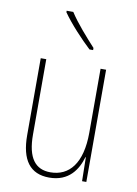

<svg xmlns="http://www.w3.org/2000/svg" viewBox="-87 -821 632 888"><g transform="rotate(10 229.0 -377.0)"><path d="M184 -764H153V-757C187 -708 245 -646 288 -606H305V-616C265 -660 217 -713 184 -764ZM380 -527H354V-227C354 -82 296 -15 208 -15C138 -15 99 -62 99 -173V-527H73V-166C73 -49 117 10 207 10C300 10 339 -53 356 -112H358L360 0H380Z"/></g></svg>

Font: Noto Sans Ethiopic Condensed Thin
Style: Regular
Weight: 100
Width: 3
Designer: Monotype Design Team
Foundry: Monotype Imaging Inc.
Version: Version 2.102